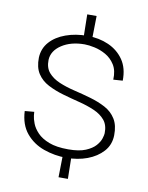

<svg xmlns="http://www.w3.org/2000/svg" viewBox="-87 -736 701 909"><g transform="rotate(10 263.5 -281.5)"><path d="M278 13Q222 13 169.5 -5.5Q117 -24 83 -65Q49 -106 46 -171L91 -175Q91 -173 92.5 -157.5Q94 -142 102.5 -120Q111 -98 131 -77Q151 -56 187 -42Q223 -28 280 -28Q332 -28 363 -41Q394 -54 410 -72Q426 -90 431.5 -107.5Q437 -125 437 -133Q438 -172 418.5 -195.5Q399 -219 365.5 -233.5Q332 -248 292 -258Q252 -268 212 -279.5Q172 -291 138.5 -308.5Q105 -326 86 -355.5Q67 -385 68 -432Q70 -476 98 -507.5Q126 -539 173 -556Q220 -573 277 -573Q333 -573 379 -552.5Q425 -532 452 -492.5Q479 -453 478 -393L433 -390Q435 -434 417.5 -461.5Q400 -489 373.5 -504Q347 -519 319 -525Q291 -531 271 -531Q205 -531 161 -502Q117 -473 115 -429Q114 -391 134 -368Q154 -345 187 -331Q220 -317 260 -307.5Q300 -298 340 -286.5Q380 -275 413 -257.5Q446 -240 465 -209.5Q484 -179 483 -131Q482 -85 453 -53Q424 -21 378.5 -4Q333 13 278 13ZM258 110 260 -1H301L303 110ZM260 -560 258 -673H303L301 -560Z"/></g></svg>

Font: Darker Grotesque
Style: Regular
Weight: 400
Designer: Gabriel Lam
Foundry: TypeRant
Version: Version 1.000;gftools[0.9.28]